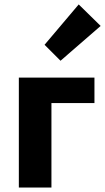

<svg xmlns="http://www.w3.org/2000/svg" viewBox="-20 -846 474 866"><path d="M65 0V-496H406V-381H212V0ZM253 -572 181 -644 335 -826 434 -729Z"/></svg>

Font: TT Toshiba Sans
Style: Bold
Weight: 700
Designer: Paul D. Hunt
Foundry: Toshiba Corporation
Version: Version 2.020;PS 2.000;hotconv 1.0.86;makeotf.lib2.5.63406